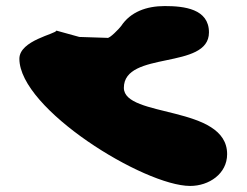

<svg xmlns="http://www.w3.org/2000/svg" viewBox="-20 -767 814 634"><path d="M166 -666C166 -655 44 -634 44 -573C44 -407 456 -153 608 -153C670 -153 730 -193 730 -258C730 -421 389 -377 389 -477C389 -601 670 -535 670 -660C670 -738 588 -747 524 -747C464 -747 411 -728 380 -681C375 -674 341 -638 334 -642L242 -645C217 -652 191 -659 166 -666Z"/></svg>

Font: CISF Camouflage Kit
Style: Regular
Weight: 400
Designer: Robert Jablonski, Jasper
Foundry: Cannot Into Space Fonts
Version: Version 1.27